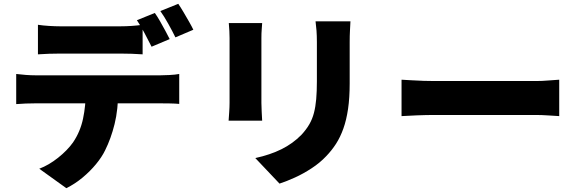

<svg xmlns="http://www.w3.org/2000/svg" viewBox="-20 -898 3040 1007"><path d="M179 -768Q205 -764 237.5 -762Q270 -760 295 -760Q315 -760 347.5 -760Q380 -760 418 -760Q456 -760 493.5 -760Q531 -760 562.5 -760Q594 -760 612 -760Q640 -760 670 -762Q700 -764 728 -768V-613Q700 -615 670.5 -616Q641 -617 612 -617Q594 -617 562.5 -617Q531 -617 493.5 -617Q456 -617 418 -617Q380 -617 347.5 -617Q315 -617 295 -617Q269 -617 236.5 -616Q204 -615 179 -613ZM65 -510Q88 -507 115.5 -505Q143 -503 166 -503Q180 -503 219 -503Q258 -503 313 -503Q368 -503 431 -503Q494 -503 557 -503Q620 -503 675 -503Q730 -503 769 -503Q808 -503 821 -503Q837 -503 868 -504.5Q899 -506 920 -510V-353Q900 -355 872 -355.5Q844 -356 821 -356Q808 -356 769 -356Q730 -356 675 -356Q620 -356 557 -356Q494 -356 431 -356Q368 -356 313 -356Q258 -356 219 -356Q180 -356 166 -356Q144 -356 115 -355Q86 -354 65 -352ZM600 -424Q600 -324 581 -247.5Q562 -171 531 -109Q514 -74 483.5 -37Q453 0 413.5 33Q374 66 328 89L186 -13Q236 -32 284.5 -70.5Q333 -109 363 -151Q401 -207 415.5 -275.5Q430 -344 430 -423ZM792 -830Q805 -812 819.5 -786.5Q834 -761 847.5 -736Q861 -711 870 -693L775 -653Q759 -684 738.5 -723.5Q718 -763 698 -792ZM915 -878Q928 -859 943 -833.5Q958 -808 972 -783.5Q986 -759 994 -742L900 -702Q885 -733 863 -772.5Q841 -812 821 -840Z M1818 -786Q1817 -764 1815.5 -737.5Q1814 -711 1814 -678Q1814 -649 1814 -608.5Q1814 -568 1814 -528Q1814 -488 1814 -460Q1814 -385 1805.5 -327Q1797 -269 1781 -224Q1765 -179 1742.5 -144Q1720 -109 1691 -79Q1658 -44 1614.5 -15.5Q1571 13 1527 33Q1483 53 1446 65L1319 -69Q1397 -86 1456.5 -115.5Q1516 -145 1561 -191Q1586 -218 1602 -245.5Q1618 -273 1626.5 -305.5Q1635 -338 1638.5 -378.5Q1642 -419 1642 -471Q1642 -500 1642 -539Q1642 -578 1642 -616Q1642 -654 1642 -678Q1642 -711 1640 -737.5Q1638 -764 1635 -786ZM1355 -777Q1354 -758 1352.5 -741.5Q1351 -725 1351 -698Q1351 -685 1351 -659.5Q1351 -634 1351 -601Q1351 -568 1351 -532.5Q1351 -497 1351 -463Q1351 -429 1351 -401.5Q1351 -374 1351 -358Q1351 -339 1352.5 -312Q1354 -285 1355 -265H1179Q1180 -280 1182 -308Q1184 -336 1184 -359Q1184 -375 1184 -402.5Q1184 -430 1184 -464Q1184 -498 1184 -533.5Q1184 -569 1184 -601.5Q1184 -634 1184 -659.5Q1184 -685 1184 -698Q1184 -712 1183 -735Q1182 -758 1180 -777Z M2086 -480Q2106 -479 2137.5 -477Q2169 -475 2202 -474Q2235 -473 2259 -473Q2290 -473 2328.5 -473Q2367 -473 2410 -473Q2453 -473 2497.5 -473Q2542 -473 2585 -473Q2628 -473 2667 -473Q2706 -473 2737.5 -473Q2769 -473 2790 -473Q2824 -473 2857.5 -476Q2891 -479 2913 -480V-289Q2894 -290 2857.5 -292.5Q2821 -295 2790 -295Q2769 -295 2737 -295Q2705 -295 2666 -295Q2627 -295 2584 -295Q2541 -295 2496.5 -295Q2452 -295 2409 -295Q2366 -295 2327.5 -295Q2289 -295 2259 -295Q2216 -295 2166.5 -293Q2117 -291 2086 -289Z"/></svg>

Font: Noto Sans SC Black
Style: Regular
Weight: 900
Designer: Ryoko NISHIZUKA  (kana, bopomofo & ideographs); Paul D. Hunt (Latin, Greek & Cyrillic); Sandoll Communications , Soo-you
Foundry: Adobe
Version: Version 2.004-H2;hotconv 1.0.118;makeotfexe 2.5.65603